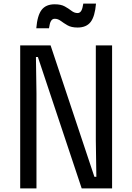

<svg xmlns="http://www.w3.org/2000/svg" viewBox="-20 -1054 740 1074"><path d="M93 0V-800H263L508 -65H519L516 -269V-800H607V0H437L192 -735H181L184 -532V0ZM183 -896Q189 -968 213 -999Q237 -1030 286 -1030Q321 -1030 342.5 -1018Q364 -1006 380 -993.5Q396 -981 414 -981Q427 -981 434.5 -993.5Q442 -1006 446 -1034H517Q511 -962 487 -931Q463 -900 414 -900Q379 -900 357.5 -912.5Q336 -925 320 -937Q304 -949 286 -949Q273 -949 265.5 -937Q258 -925 254 -896Z"/></svg>

Font: Martian Mono Light
Style: Regular
Weight: 300
Monospace: yes
Designer: Roman Shamin
Foundry: Evil Martians
Version: Version 1.000; ttfautohint (v1.8.4.7-5d5b)